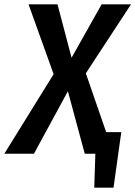

<svg xmlns="http://www.w3.org/2000/svg" viewBox="-59 -711 626 888"><path d="M432 -100H502L466 157H377L382 0H333L255 -289L98 0H-39L189 -368L73 -691H207L272 -444L411 -691H547L338 -372Z"/></svg>

Font: Fira Sans Condensed Medium
Style: Italic
Weight: 500
Width: 3
Italic angle: -8°
Designer: bBox Type GmbH & Carrois Corporate GbR & Edenspiekermann AG
Foundry: bBox Type GmbH & Carrois Corporate GbR & Edenspiekermann AG
Version: Version 4.301